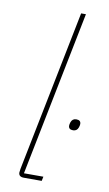

<svg xmlns="http://www.w3.org/2000/svg" viewBox="-85 -783 468 827"><g transform="rotate(10 149.0 -370.0)"><path d="M254 -238Q234 -238 234 -255Q234 -261 237 -270Q243 -287 260 -287Q280 -287 280 -270Q280 -264 277 -255Q271 -238 254 -238ZM159 0H81Q58 0 58 -19Q58 -23 60 -35L201 -740H222L78 -19H163Z"/></g></svg>

Font: IBM Plex Sans Thin
Style: Italic
Weight: 100
Italic angle: -11.31°
Designer: Mike Abbink, Paul van der Laan, Pieter van Rosmalen
Foundry: Bold Monday
Version: Version 3.0